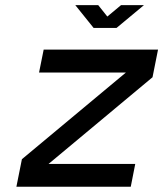

<svg xmlns="http://www.w3.org/2000/svg" viewBox="-20 -712 623 732"><path d="M582.5 -522.9 561.5 -417.5 165 -86.9H495.6L478.5 0H42.5L63.5 -105L460 -435.5H128.9L146.5 -522.9ZM424.3 -605.5H336.9L267.1 -692.4H354.5L389.2 -648.9L441.4 -692.4H528.8Z"/></svg>

Font: Qaz
Style: Italic
Weight: 400
Italic angle: -11.25°
Designer: GGBotNet
Foundry: f0n7
Version: 0.70